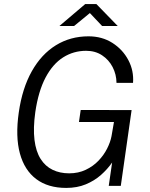

<svg xmlns="http://www.w3.org/2000/svg" viewBox="-20 -911 737 941"><path d="M304.5 10Q215.5 10 157.8 -33.2Q100 -76.5 77.5 -159Q55 -241.5 72 -360Q89 -478.5 136 -562Q183 -645.5 254 -689.2Q325 -733 414 -733Q480 -733 530.8 -700.8Q581.5 -668.5 609 -616.5Q636.5 -564.5 632 -505H551Q550.5 -546.5 532 -582.2Q513.5 -618 480.2 -640Q447 -662 402 -662Q340.5 -662 289.5 -629.8Q238.5 -597.5 203.2 -530.8Q168 -464 153 -361.5Q142 -282.5 149 -225.5Q156 -168.5 179 -132.2Q202 -96 237.8 -78.8Q273.5 -61.5 319 -61.5Q364 -61.5 400.2 -78.8Q436.5 -96 462.8 -123.5Q489 -151 505 -182.8Q521 -214.5 526.5 -243.5L538.5 -313H367L375.5 -372L625 -371.5L572 0H513L529.5 -114.5Q506.5 -81.5 474.5 -53.2Q442.5 -25 400.2 -7.5Q358 10 304.5 10ZM271 -783.5 397.5 -891H452.5L557 -783.5H480.5L420.5 -847L343 -783.5Z"/></svg>

Font: Public Sans Thin Light
Style: Italic
Weight: 300
Italic angle: -8°
Version: Version 2.001